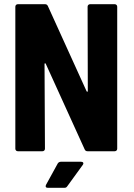

<svg xmlns="http://www.w3.org/2000/svg" viewBox="-20 -720 636 914"><path d="M397 -688 398 -287C398 -282 394 -282 392 -286L208 -691C205 -698 200 -700 194 -700H65C58 -700 53 -695 53 -688V-12C53 -5 58 0 65 0H182C189 0 194 -5 194 -12L192 -415C192 -420 196 -420 198 -416L383 -9C386 -2 391 0 397 0H526C533 0 538 -5 538 -12V-688C538 -695 533 -700 526 -700H409C402 -700 397 -695 397 -688ZM207 174H286C292 174 296 173 300 167L374 65C380 57 376 50 366 50H270C264 50 258 53 255 58L199 160C195 168 198 174 207 174Z"/></svg>

Font: Barlow Semi Condensed
Style: Bold
Weight: 700
Width: 4
Designer: Jeremy Tribby
Foundry: Tribby Type
Version: Version 1.422;hotconv 1.0.109;makeotfexe 2.5.65596